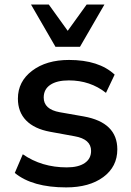

<svg xmlns="http://www.w3.org/2000/svg" viewBox="-20 -813 575 843"><path d="M270.5 9.8Q122.1 9.8 44.9 -53.7L80.1 -135.7Q163.1 -78.1 273.4 -78.1Q324.2 -78.1 352.1 -97.2Q379.9 -116.2 379.9 -150.4Q379.9 -202.1 307.6 -214.8L200.2 -234.4Q130.9 -247.1 94.7 -284.2Q58.6 -321.3 58.6 -379.9Q58.6 -455.1 121.1 -502.4Q183.6 -549.8 283.2 -549.8Q414.1 -549.8 483.4 -485.4L445.3 -405.3Q376 -460 282.2 -460Q229.5 -460 200.7 -440.4Q171.9 -420.9 171.9 -384.8Q171.9 -333 242.2 -320.3L347.7 -301.8Q495.1 -275.4 495.1 -157.2Q495.1 -81.1 433.6 -35.6Q372.1 9.8 270.5 9.8ZM116.2 -793H194.3L277.3 -677.7L360.4 -793H438.5L331.1 -607.4H223.6Z"/></svg>

Font: Min Sans SemiBold
Style: Regular
Weight: 600
Designer: Jinseong-Kim, NotoSansCJK, Nunito
Foundry: Jinseong-Kim
Version: Version 1.400;Glyphs 3.1.2 (3151)